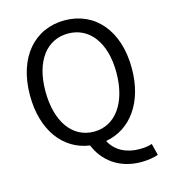

<svg xmlns="http://www.w3.org/2000/svg" viewBox="-132 -852 1007 1140"><g transform="rotate(-15 371.0 -281.5)"><path d="M153 -369C153 -553 238 -666 371 -666C502 -666 589 -553 589 -369C589 -182 502 -63 371 -63C238 -63 153 -182 153 -369ZM682 96C663 103 638 107 605 107C525 107 458 74 425 9C579 -18 684 -158 684 -369C684 -604 555 -747 371 -747C187 -747 58 -604 58 -369C58 -154 166 -12 326 10C367 111 460 184 595 184C639 184 678 176 700 168Z"/></g></svg>

Font: Kinto Sans
Style: Regular
Weight: 400
Designer: Authors: Ryoko NISHIZUKA  (kana & ideographs); Paul D. Hunt (Latin, Greek & Cyrillic); Wenlong ZHANG  (bopomofo); Sandol
Foundry: Adobe Systems Incorporated, ookami Inc.
Version: Version 0.001